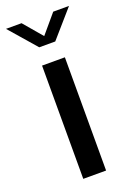

<svg xmlns="http://www.w3.org/2000/svg" viewBox="-165 -792 582 846"><g transform="rotate(-20 126.0 -369.0)"><path d="M72.5 0V-531H179.5V0ZM-21.5 -737.5H51.5L126 -650L200 -737.5H274L163.5 -611H88.5Z"/></g></svg>

Font: Epilogue Medium
Style: Regular
Weight: 500
Designer: Tyler Finck
Foundry: Etcetera Type Co
Version: Version 2.111; ttfautohint (v1.8.3)